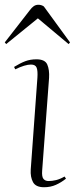

<svg xmlns="http://www.w3.org/2000/svg" viewBox="-35 -772 321 806"><path d="M122 -445Q124 -474 119 -487.5Q114 -501 95 -501Q70 -501 29 -481L24 -491Q50 -507 71 -515Q92 -523 118 -523Q154 -523 163.5 -501Q173 -479 171 -445L142 -56Q140 -30 147.5 -21Q155 -12 169 -12Q184 -12 200.5 -16Q217 -20 236 -31L242 -22Q222 -6 199.5 4Q177 14 150 14Q115 14 103.5 -7.5Q92 -29 94 -60ZM259 -594 253 -587 124 -695 -9 -587 -15 -594 90 -729Q98 -740 106.5 -746Q115 -752 126 -752Q139 -752 149 -745Z"/></svg>

Font: Literata 72pt ExtraLight
Style: Italic
Weight: 200
Italic angle: -2°
Designer: Latin by Veronika Burian and Jose Scaglione. Greek by Irene Vlachou. Cyrillic by Vera Evstafieva
Foundry: TypeTogether
Version: Version 3.002